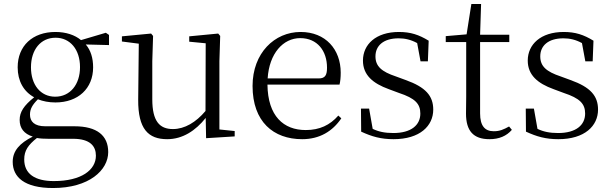

<svg xmlns="http://www.w3.org/2000/svg" viewBox="-20 -687 3081 967"><path d="M258 -200C184 -200 136 -260 136 -348C136 -437 185 -497 260 -497C333 -497 383 -438 383 -349C383 -261 333 -200 258 -200ZM259 -171C373 -171 449 -241 449 -348C449 -394 437 -434 412 -463L529 -460V-511L513 -522L388 -485C357 -511 312 -526 259 -526C144 -526 69 -456 69 -348C69 -279 99 -226 152 -197C100 -155 79 -123 79 -83C79 -41 101 -13 145 1C79 34 44 73 44 128C44 205 103 260 247 260C429 260 525 170 525 79C525 -4 469 -51 355 -51H208C153 -51 131 -75 131 -110C131 -138 143 -159 171 -187C196 -177 226 -171 259 -171ZM166 8C183 11 202 12 224 12H348C435 12 463 50 463 97C463 169 390 225 251 225C155 225 102 188 102 116C102 71 122 43 166 8Z M1018 9 1162 0V-27L1085 -35V-379L1089 -506L1079 -518L933 -504V-477L1016 -469L1015 -128C967 -71 910 -37 851 -37C784 -37 747 -76 747 -187V-379L751 -506L741 -518L594 -504V-478L679 -467L676 -185C675 -37 727 14 822 14C900 14 965 -29 1016 -93Z M1502 14C1590 14 1655 -26 1699 -91L1684 -105C1642 -57 1590 -32 1520 -32C1408 -32 1329 -102 1327 -261H1690C1694 -277 1696 -297 1696 -321C1696 -438 1620 -526 1494 -526C1363 -526 1252 -420 1252 -254C1252 -74 1357 14 1502 14ZM1328 -292C1336 -418 1406 -495 1492 -495C1578 -495 1627 -431 1627 -346C1627 -309 1618 -292 1585 -292Z M1962 14C2095 14 2162 -53 2162 -135C2162 -204 2124 -248 2023 -284L1974 -302C1902 -326 1871 -353 1871 -403C1871 -456 1910 -494 1988 -494C2020 -494 2050 -487 2081 -470L2098 -378H2135L2139 -482C2090 -512 2048 -526 1989 -526C1873 -526 1808 -463 1808 -382C1808 -309 1858 -267 1938 -238L1989 -219C2071 -192 2097 -164 2097 -115C2097 -57 2051 -17 1961 -17C1918 -17 1886 -24 1857 -38L1839 -140H1798L1799 -24C1853 1 1899 14 1962 14Z M2445 14C2494 14 2531 -2 2558 -33L2544 -50C2517 -35 2497 -26 2467 -26C2422 -26 2398 -53 2398 -116V-475H2545V-512H2398L2403 -667H2354L2330 -514L2225 -505V-475H2328V-201C2328 -165 2327 -146 2327 -115C2327 -28 2364 14 2445 14Z M2792 14C2925 14 2992 -53 2992 -135C2992 -204 2954 -248 2853 -284L2804 -302C2732 -326 2701 -353 2701 -403C2701 -456 2740 -494 2818 -494C2850 -494 2880 -487 2911 -470L2928 -378H2965L2969 -482C2920 -512 2878 -526 2819 -526C2703 -526 2638 -463 2638 -382C2638 -309 2688 -267 2768 -238L2819 -219C2901 -192 2927 -164 2927 -115C2927 -57 2881 -17 2791 -17C2748 -17 2716 -24 2687 -38L2669 -140H2628L2629 -24C2683 1 2729 14 2792 14Z"/></svg>

Font: Noto Serif CJK SC Light
Style: Regular
Weight: 300
Designer: Ryoko NISHIZUKA 西塚涼子 (kana & ideographs); Frank Grießhammer (Latin, Greek & Cyrillic); Wenlong ZHANG 张文龙 (bopomofo); San
Foundry: Adobe
Version: Version 2.001;hotconv 1.1.0;makeotfexe 2.6.0